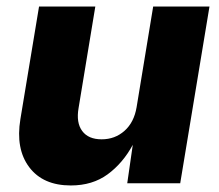

<svg xmlns="http://www.w3.org/2000/svg" viewBox="-20 -566 677 593"><path d="M198.7 6.8Q112.8 6.8 70.3 -49.6Q27.8 -106 43 -198.2L100.6 -545.9H274.4L222.7 -232.4Q214.8 -187 233.9 -161.4Q252.9 -135.7 293.9 -135.7Q335 -135.7 364.5 -161.9Q394 -188 401.9 -234.9L453.1 -545.9H627L536.6 0H373L390.1 -118.7Q359.4 -62 312.5 -27.6Q265.6 6.8 198.7 6.8Z"/></svg>

Font: Inter Extra Bold
Style: Italic
Weight: 800
Italic angle: -9.39999°
Designer: Rasmus Andersson
Foundry: rsms
Version: Version 4.000;git-3c8e0fc